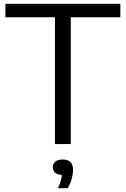

<svg xmlns="http://www.w3.org/2000/svg" viewBox="-20 -760 664 1013"><path d="M270 0V-669H8.5V-740H615V-669H353.5V0ZM286 233Q299 204 303.5 182.8Q308 161.5 308 141L320 163H312Q285 163 271.8 151.8Q258.5 140.5 258.5 122Q258.5 104 271.8 92.8Q285 81.5 310.5 81.5Q338 81.5 351.8 95.5Q365.5 109.5 365.5 136.5Q365.5 157.5 358.2 183.8Q351 210 337 233Z"/></svg>

Font: Encode Sans SC SemiExpanded
Style: Regular
Weight: 400
Width: 6
Designer: Multiple Designers
Foundry: Impallari Type
Version: Version 3.002